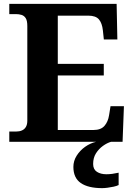

<svg xmlns="http://www.w3.org/2000/svg" viewBox="-20 -734 693 994"><path d="M28.1 0V-53H63.2Q80.5 -53 93.5 -58.7Q106.5 -64.3 114 -76.8Q121.4 -89.3 121.4 -109.6V-599.4Q121.4 -626.8 113.3 -639.7Q105.2 -652.7 91.6 -656.8Q78.1 -661 62 -661H28.1V-714H583.8L587.6 -529.7H517.6L512.6 -576.8Q508.6 -613.8 492.3 -633.4Q476 -653 436.8 -653H279.2V-403.2H517.3V-343.2H279.2V-61H464.1Q502.4 -61 521 -82.6Q539.6 -104.2 544.6 -137.2L552.2 -184.3H621.6L614.6 0ZM509.1 240Q436.4 240 398.2 213.5Q359.9 187 359.9 130Q359.9 99 376.9 72Q393.9 45 420.7 26Q447.5 7 477.9 0H555.2Q534.2 6 512.7 21.5Q491.2 37 476.7 60Q462.2 83 462.2 115Q462.2 142.8 481.7 155.5Q501.2 168.1 531.2 168.1Q545.2 168.1 560.7 166.1Q576.2 164.1 594.2 160.1V224Q584.2 229 568.2 232.5Q552.2 236 536.1 238Q520.1 240 509.1 240Z"/></svg>

Font: Noto Serif Telugu
Style: Regular
Weight: 400
Designer: Jelle Bosma - Monotype Design Team
Foundry: Monotype Imaging Inc.
Version: Version 2.003